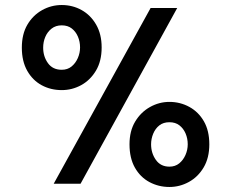

<svg xmlns="http://www.w3.org/2000/svg" viewBox="-20 -732 921 765"><path d="M194 0 580 -700H686L301 0ZM226 -373Q182 -373 146 -392.5Q110 -412 88.5 -450Q67 -488 67 -542Q67 -596 89 -633.5Q111 -671 147.5 -691.5Q184 -712 226 -712Q269 -712 305 -692Q341 -672 363 -634Q385 -596 385 -543Q385 -488 362 -450Q339 -412 303 -392.5Q267 -373 226 -373ZM226 -454Q249 -454 265 -467Q281 -480 290 -500.5Q299 -521 299 -543Q299 -566 290.5 -586Q282 -606 266 -618.5Q250 -631 226 -631Q202 -631 185.5 -618Q169 -605 160.5 -585Q152 -565 152 -542Q152 -507 171 -480.5Q190 -454 226 -454ZM655 13Q612 13 575.5 -6.5Q539 -26 517.5 -64Q496 -102 496 -157Q496 -210 518.5 -247.5Q541 -285 577.5 -305.5Q614 -326 655 -326Q698 -326 734.5 -306Q771 -286 792.5 -248.5Q814 -211 814 -157Q814 -103 791.5 -65Q769 -27 732.5 -7Q696 13 655 13ZM655 -68Q678 -68 694 -81Q710 -94 719 -114.5Q728 -135 728 -157Q728 -180 719.5 -200Q711 -220 695 -232.5Q679 -245 655 -245Q631 -245 615 -232.5Q599 -220 590.5 -199.5Q582 -179 582 -157Q582 -122 601 -95Q620 -68 655 -68Z"/></svg>

Font: Inclusive Sans Medium
Style: Regular
Weight: 500
Designer: Olivia King
Foundry: Olivia King
Version: Version 2.004